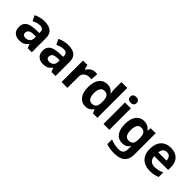

<svg xmlns="http://www.w3.org/2000/svg" viewBox="175 -1987 3454 3454"><g transform="rotate(45 1902.0 -260.0)"><path d="M302 -557Q412 -557 470.5 -509.5Q529 -462 529 -364V0H425L396 -74H392Q357 -30 318 -10Q279 10 211 10Q138 10 90 -32.5Q42 -75 42 -163Q42 -250 103 -291.5Q164 -333 286 -337L381 -340V-364Q381 -407 358.5 -427Q336 -447 296 -447Q256 -447 218 -435.5Q180 -424 142 -407L93 -508Q137 -531 190.5 -544Q244 -557 302 -557ZM323 -251Q251 -249 223 -225Q195 -201 195 -162Q195 -128 215 -113.5Q235 -99 267 -99Q315 -99 348 -127.5Q381 -156 381 -208V-253Z M906 -557Q1016 -557 1074.5 -509.5Q1133 -462 1133 -364V0H1029L1000 -74H996Q961 -30 922 -10Q883 10 815 10Q742 10 694 -32.5Q646 -75 646 -163Q646 -250 707 -291.5Q768 -333 890 -337L985 -340V-364Q985 -407 962.5 -427Q940 -447 900 -447Q860 -447 822 -435.5Q784 -424 746 -407L697 -508Q741 -531 794.5 -544Q848 -557 906 -557ZM927 -251Q855 -249 827 -225Q799 -201 799 -162Q799 -128 819 -113.5Q839 -99 871 -99Q919 -99 952 -127.5Q985 -156 985 -208V-253Z M1591 -556Q1602 -556 1617 -555Q1632 -554 1641 -552L1630 -412Q1623 -414 1609.5 -415.5Q1596 -417 1586 -417Q1548 -417 1513 -403.5Q1478 -390 1456.5 -360Q1435 -330 1435 -278V0H1286V-546H1399L1421 -454H1428Q1452 -496 1494 -526Q1536 -556 1591 -556Z M1893 10Q1802 10 1744.5 -61.5Q1687 -133 1687 -272Q1687 -412 1745 -484Q1803 -556 1897 -556Q1956 -556 1994 -533Q2032 -510 2054 -476H2059Q2056 -492 2052 -522.5Q2048 -553 2048 -585V-760H2197V0H2083L2054 -71H2048Q2026 -37 1989 -13.5Q1952 10 1893 10ZM1945 -109Q2007 -109 2032 -145.5Q2057 -182 2058 -255V-271Q2058 -351 2033.5 -393Q2009 -435 1943 -435Q1894 -435 1866 -392.5Q1838 -350 1838 -270Q1838 -190 1866 -149.5Q1894 -109 1945 -109Z M2502 -546V0H2353V-546ZM2428 -760Q2461 -760 2485 -744.5Q2509 -729 2509 -687Q2509 -646 2485 -630Q2461 -614 2428 -614Q2394 -614 2370.5 -630Q2347 -646 2347 -687Q2347 -729 2370.5 -744.5Q2394 -760 2428 -760Z M2835 -556Q2885 -556 2925 -536Q2965 -516 2993 -476H2997L3009 -546H3135V1Q3135 118 3066 179Q2997 240 2862 240Q2804 240 2754.5 233Q2705 226 2658 208V89Q2759 131 2871 131Q2929 131 2957.5 100Q2986 69 2986 7V-4Q2986 -21 2987.5 -39Q2989 -57 2990 -71H2986Q2958 -28 2919 -9Q2880 10 2831 10Q2734 10 2679.5 -64.5Q2625 -139 2625 -272Q2625 -406 2681 -481Q2737 -556 2835 -556ZM2882 -435Q2830 -435 2803.5 -394Q2777 -353 2777 -270Q2777 -188 2803 -147.5Q2829 -107 2884 -107Q2941 -107 2968.5 -139.5Q2996 -172 2996 -253V-271Q2996 -359 2969 -397Q2942 -435 2882 -435Z M3516 -556Q3592 -556 3646.5 -527Q3701 -498 3731 -443Q3761 -388 3761 -308V-236H3409Q3411 -173 3446.5 -137Q3482 -101 3545 -101Q3598 -101 3641 -111.5Q3684 -122 3730 -144V-29Q3690 -9 3645.5 0.5Q3601 10 3538 10Q3456 10 3393 -20.5Q3330 -51 3294 -113Q3258 -175 3258 -269Q3258 -365 3290.5 -428.5Q3323 -492 3381 -524Q3439 -556 3516 -556ZM3517 -450Q3474 -450 3445.5 -422Q3417 -394 3412 -335H3621Q3620 -385 3595 -417.5Q3570 -450 3517 -450Z"/></g></svg>

Font: Noto Sans Adlam Unjoined
Style: Bold
Weight: 700
Version: Version 3.001